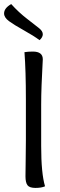

<svg xmlns="http://www.w3.org/2000/svg" viewBox="-54 -919 295 942"><path d="M73 -231V-431Q73 -572 66 -663Q83 -666 107 -666Q156 -666 156 -628Q156 -622 154 -587.5Q152 -553 150 -501.5Q148 -450 148 -404V-203Q148 -68 167 -5Q149 3 120 3Q91 3 81 -10Q71 -23 71 -54Q71 -70 72 -133Q73 -196 73 -231ZM1 -899Q38 -858 79 -826.5Q120 -795 138 -780.5Q156 -766 156 -751Q156 -736 140 -722Q112 -743 63.5 -770Q15 -797 -9.5 -815Q-34 -833 -34 -853Q-34 -879 1 -899Z"/></svg>

Font: Overlock SC
Style: Regular
Weight: 400
Designer: Dario Muhafara
Foundry: Dario Manuel Muhafara
Version: Version 1.001